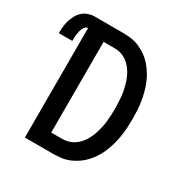

<svg xmlns="http://www.w3.org/2000/svg" viewBox="-205 -872 974 1010"><g transform="rotate(30 281.5 -367.5)"><path d="M83 0V-665Q73 -665 66.5 -657.5Q60 -650 56 -641Q52 -632 50 -622.5Q48 -613 46.5 -603.5Q45 -594 45 -584.5Q45 -575 45 -565H-37Q-37 -585 -35 -604.5Q-33 -624 -27.5 -642.5Q-22 -661 -12.5 -678.5Q-3 -696 11.5 -709Q26 -722 45 -728.5Q64 -735 83 -735H254Q280 -735 305.5 -731.5Q331 -728 355 -717.5Q379 -707 400 -692Q421 -677 438 -657.5Q455 -638 468.5 -616Q482 -594 491.5 -570Q501 -546 507.5 -521Q514 -496 518 -470.5Q522 -445 523.5 -419Q525 -393 525 -368Q525 -342 523.5 -316Q522 -290 518 -264.5Q514 -239 507.5 -214Q501 -189 491.5 -165Q482 -141 468.5 -119Q455 -97 438 -77.5Q421 -58 400 -43Q379 -28 355 -17.5Q331 -7 305.5 -3.5Q280 0 254 0ZM190 -92H254Q272 -92 289.5 -96Q307 -100 322.5 -109.5Q338 -119 350.5 -132Q363 -145 372.5 -160Q382 -175 389 -191.5Q396 -208 401 -225.5Q406 -243 409.5 -260.5Q413 -278 414.5 -296Q416 -314 417 -332Q418 -350 418 -368Q418 -385 417 -403Q416 -421 414.5 -439Q413 -457 409.5 -474.5Q406 -492 401 -509.5Q396 -527 389 -543.5Q382 -560 372.5 -575Q363 -590 350.5 -603Q338 -616 322.5 -625.5Q307 -635 289.5 -639Q272 -643 254 -643H190Z"/></g></svg>

Font: Iosevka SS04 Semibold Extended
Style: Regular
Weight: 600
Width: 7
Monospace: yes
Designer: Belleve Invis
Foundry: Belleve Invis
Version: Version 19.0.0; ttfautohint (v1.8.4)